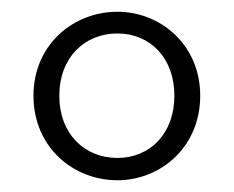

<svg xmlns="http://www.w3.org/2000/svg" viewBox="-20 -779 398 327"><path d="M180 -510C124 -510 81 -551 81 -616C81 -681 124 -722 180 -722C235 -722 277 -681 277 -616C277 -551 235 -510 180 -510ZM180 -472C253 -472 321 -528 321 -616C321 -703 253 -759 180 -759C105 -759 37 -703 37 -616C37 -528 105 -472 180 -472Z"/></svg>

Font: Noto Serif SC
Style: Bold
Weight: 700
Designer: Ryoko NISHIZUKA 西塚涼子 (kana & ideographs); Frank Grießhammer (Latin, Greek & Cyrillic); Wenlong ZHANG 张文龙 (bopomofo); San
Foundry: Adobe
Version: Version 2.001;hotconv 1.1.0;makeotfexe 2.6.0